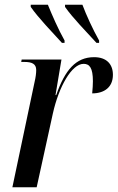

<svg xmlns="http://www.w3.org/2000/svg" viewBox="-20 -786 494 806"><path d="M240 -606H251V-616C225 -662 198 -724 181 -766H109V-757C141 -711 199 -651 240 -606ZM385 -606H396V-616C370 -662 342 -723 326 -766H253V-757C285 -711 344 -651 385 -606ZM125 -441 32 0H134L202 -310C227 -422 281 -518 331 -518C356 -518 370 -501 370 -445C370 -431 369 -415 367 -394C418 -394 454 -420 454 -472C454 -516 428 -546 375 -546C299 -546 253 -493 216 -387H213L238 -536H71L69 -526H82C114 -526 132 -518 132 -492C132 -479 130 -462 125 -441Z"/></svg>

Font: Noto Serif Display Condensed Medium
Style: Italic
Weight: 500
Width: 3
Italic angle: -12°
Designer: Monotype Design Team
Foundry: Monotype Imaging Inc.
Version: Version 2.009